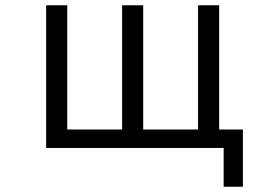

<svg xmlns="http://www.w3.org/2000/svg" viewBox="-20 -561 1040 728"><path d="M901 147H828V0H155V-541H235V-70H443V-541H523V-70H731V-541H811V-70H901Z"/></svg>

Font: IBM Plex Sans JP
Style: Regular
Weight: 400
Designer: Mike Abbink; Paul van der Laan; Pieter van Rosmalen; Wujin Sim; Yejin Wi; Jinhee Kim; Boomi Park; Yona Kim; Kichan Ma
Foundry: Sandoll Inc.
Version: Version 1.001